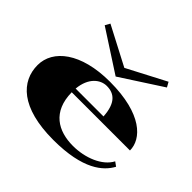

<svg xmlns="http://www.w3.org/2000/svg" viewBox="-181 -1011 1252 1252"><g transform="rotate(45 445.5 -385.0)"><path d="M451 15C724 15 823 -75 864 -151L835 -172C794 -93 680 -48 569 -48C432 -48 318 -112 316 -290H853C853 -395 742 -515 444 -515C176 -515 33 -398 33 -258C33 -109 151 15 451 15ZM159 -751 446 -565 733 -751 714 -785 446 -645 178 -785ZM317 -325C327 -434 391 -481 449 -481C518 -481 567 -442 574 -325Z"/></g></svg>

Font: Sprat Extended Black
Style: Regular
Weight: 900
Width: 9
Designer: Ethan Nakache
Foundry: Collletttivo
Version: Version 2.000;Glyphs 3.2 (3217)